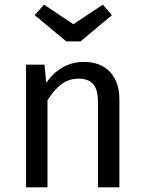

<svg xmlns="http://www.w3.org/2000/svg" viewBox="-20 -805 619 825"><path d="M493 -378V0H401V-365Q401 -421 380 -444Q359 -467 318 -467Q276 -467 244 -443Q212 -419 184 -374V0H92V-527H171L179 -449Q207 -491 248.5 -515Q290 -539 340 -539Q412 -539 452.5 -496Q493 -453 493 -378ZM461 -740 326 -627H265L129 -740L169 -785L295 -701L422 -785Z"/></svg>

Font: Fira Sans
Style: Regular
Weight: 400
Designer: bBox Type GmbH & Carrois Corporate GbR & Edenspiekermann AG
Foundry: bBox Type GmbH & Carrois Corporate GbR & Edenspiekermann AG
Version: Version 4.301